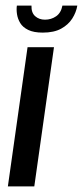

<svg xmlns="http://www.w3.org/2000/svg" viewBox="-20 -663 295 683"><path d="M8 0 78 -495H172L102 0ZM132 -547Q100 -547 80.5 -556.5Q61 -566 52 -581Q43 -596 40.5 -612.5Q38 -629 40 -643H92Q91 -618 105 -605.5Q119 -593 140 -593Q162 -593 179.5 -605Q197 -617 202 -643H255Q251 -619 237 -597Q223 -575 197.5 -561Q172 -547 132 -547Z"/></svg>

Font: Alumni Sans SemiBold
Style: Italic
Weight: 600
Italic angle: -8°
Version: Version 1.016